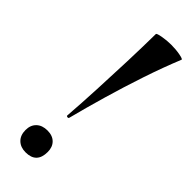

<svg xmlns="http://www.w3.org/2000/svg" viewBox="-218 -656 687 687"><g transform="rotate(45 125.0 -312.5)"><path d="M113.1 -191Q112 -186 106.5 -187Q101 -188 102 -192Q107 -258 110.5 -332.5Q114 -407 116.7 -481Q119.3 -555 120 -621Q120 -625 142 -629Q164 -633 186.1 -633Q210 -633 231 -629Q252 -625 250 -621Q223 -555 198.1 -480.5Q173.2 -406 151.6 -331.5Q130 -257 113.1 -191ZM89.6 8Q64 8 48.5 -7Q33 -22 33 -48.5Q33 -73.5 48.3 -88.3Q63.7 -103 90 -103Q116 -103 130.5 -88.4Q145 -73.8 145 -49Q145 8 89.6 8Z"/></g></svg>

Font: Cormorant Garamond Light
Style: Italic
Weight: 300
Italic angle: -10°
Designer: Christian Thalmann (Catharsis Fonts)
Foundry: Catharsis Fonts
Version: Version 4.001